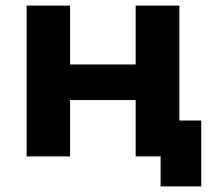

<svg xmlns="http://www.w3.org/2000/svg" viewBox="-20 -558 760 685"><path d="M620 -128V-538H464V-328H230V-538H75V0H230V-201H464V0H553V107H698V-128Z"/></svg>

Font: AWKNG-Font
Style: Bold
Weight: 700
Designer: Awakening Church
Foundry: Awakening Church
Version: Version 1.700;PS 001.700;hotconv 1.0.88;makeotf.lib2.5.64775